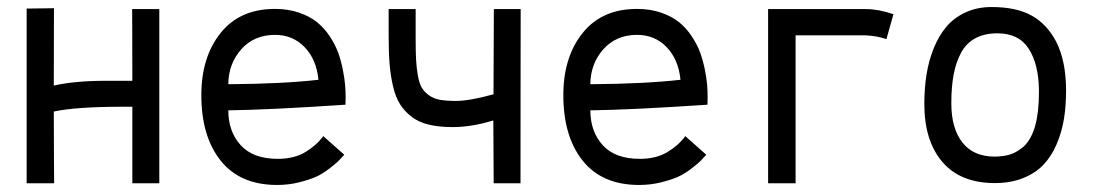

<svg xmlns="http://www.w3.org/2000/svg" viewBox="-20 -524 3145 549"><path d="M134.3 -500.5 133.8 -279.3Q193.8 -293 283.2 -293H358.4Q358.4 -366.7 358.2 -416Q357.9 -465.3 357.9 -498H435.5V0H358.4V-218.8H331.5Q198.2 -218.8 133.8 -205.1Q133.8 -111.3 134.3 -72.8Q134.8 -34.2 134.8 0H56.2V-499.5Z M632.8 -283.2Q788.6 -284.2 890.6 -295.9Q884.8 -354.5 850.8 -389.4Q816.9 -424.3 766.6 -424.3Q706.5 -424.3 669.9 -383.1Q633.3 -341.8 632.8 -283.2ZM766.1 -498.5Q804.2 -498.5 835.2 -487.8Q866.2 -477.1 886.7 -460.4Q907.2 -443.8 922.9 -420.2Q938.5 -396.5 946.8 -373.8Q955.1 -351.1 960.2 -325.2Q965.3 -299.3 966.8 -281.2Q968.3 -263.2 968.3 -245.6Q968.3 -228.5 967.8 -224.6Q749.5 -210 632.8 -208.5Q632.8 -147.9 668.2 -108.9Q703.6 -69.8 774.4 -69.8Q821.3 -69.8 853.5 -89.4Q885.7 -108.9 904.3 -134.8L964.4 -81.5Q953.6 -69.8 947.5 -63.5Q941.4 -57.1 922.1 -42.2Q902.8 -27.3 884.3 -18.8Q865.7 -10.3 835.4 -2.7Q805.2 4.9 772.5 4.9Q666.5 4.9 611.1 -64.5Q555.7 -133.8 555.7 -252Q555.7 -360.8 610.8 -429.7Q666 -498.5 766.1 -498.5Z M1468.8 -498Q1468.8 -392.6 1468.5 -249Q1468.3 -105.5 1468.3 0H1391.6L1390.6 -179.7Q1329.1 -160.6 1274.4 -160.6Q1235.4 -160.6 1206.5 -167.5Q1177.7 -174.3 1157.5 -189.7Q1137.2 -205.1 1124.3 -225.3Q1111.3 -245.6 1104 -276.6Q1096.7 -307.6 1094 -341.3Q1091.3 -375 1091.3 -421.4V-498H1168.5V-415.5Q1168.5 -377 1169.7 -353.5Q1170.9 -330.1 1175 -307.1Q1179.2 -284.2 1186.5 -272.5Q1193.8 -260.7 1207 -251.2Q1220.2 -241.7 1238.8 -238.5Q1257.3 -235.4 1284.2 -235.4Q1322.3 -235.4 1391.1 -254.4L1392.1 -498Z M1668 -283.2Q1823.7 -284.2 1925.8 -295.9Q1919.9 -354.5 1886 -389.4Q1852.1 -424.3 1801.8 -424.3Q1741.7 -424.3 1705.1 -383.1Q1668.5 -341.8 1668 -283.2ZM1801.3 -498.5Q1839.4 -498.5 1870.4 -487.8Q1901.4 -477.1 1921.9 -460.4Q1942.4 -443.8 1958 -420.2Q1973.6 -396.5 1981.9 -373.8Q1990.2 -351.1 1995.4 -325.2Q2000.5 -299.3 2002 -281.2Q2003.4 -263.2 2003.4 -245.6Q2003.4 -228.5 2002.9 -224.6Q1784.7 -210 1668 -208.5Q1668 -147.9 1703.4 -108.9Q1738.8 -69.8 1809.6 -69.8Q1856.4 -69.8 1888.7 -89.4Q1920.9 -108.9 1939.5 -134.8L1999.5 -81.5Q1988.8 -69.8 1982.7 -63.5Q1976.6 -57.1 1957.3 -42.2Q1938 -27.3 1919.4 -18.8Q1900.9 -10.3 1870.6 -2.7Q1840.3 4.9 1807.6 4.9Q1701.7 4.9 1646.2 -64.5Q1590.8 -133.8 1590.8 -252Q1590.8 -360.8 1646 -429.7Q1701.2 -498.5 1801.3 -498.5Z M2176.3 -498H2456.5Q2491.7 -498 2534.7 -483.4L2514.6 -412.1Q2487.8 -421.4 2455.6 -422.9H2254.9V0H2176.3Z M2907.2 -105Q2950.7 -146 2950.7 -258.8Q2950.7 -258.8 2950.7 -267.6Q2949.7 -340.8 2921.4 -384.8Q2893.1 -428.7 2832 -428.7Q2794.9 -428.7 2768.8 -414.6Q2742.7 -400.4 2728 -373Q2713.4 -345.7 2706.8 -310.8Q2700.2 -275.9 2700.2 -229Q2700.2 -156.7 2731.9 -116.5Q2763.7 -76.2 2824.2 -76.2Q2852.1 -76.7 2870.4 -83Q2888.7 -89.4 2907.2 -105ZM2823.2 -0.5Q2725.6 -1 2674.3 -61.3Q2623 -121.6 2623 -226.6Q2623 -271 2629.2 -310.3Q2635.3 -349.6 2649.7 -385.5Q2664.1 -421.4 2685.8 -447.3Q2707.5 -473.1 2740.7 -488.5Q2773.9 -503.9 2815.4 -503.9Q2885.7 -503.9 2929.4 -479.7Q2973.1 -455.6 2999.5 -405.8Q3028.3 -350.1 3028.3 -265.1Q3028.3 -221.2 3022.2 -183.8Q3016.1 -146.5 3001.5 -112.1Q2986.8 -77.6 2964.1 -53.5Q2941.4 -29.3 2905.8 -14.9Q2870.1 -0.5 2824.2 -0.5Z"/></svg>

Font: FantasqueSansM Nerd Font
Style: Regular
Weight: 400
Monospace: yes
Designer: Jany Belluz
Version: Version 1.8.0 ; ttfautohint (v1.8.2);Nerd Fonts 3.4.0